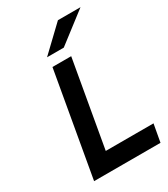

<svg xmlns="http://www.w3.org/2000/svg" viewBox="-221 -1022 985 1123"><g transform="rotate(-30 271.0 -460.5)"><path d="M72.5 0 195.5 -700H322L220 -119H542.5L521 0ZM196.5 -765 360 -921H512.5L309.5 -765Z"/></g></svg>

Font: Overpass
Style: Bold Italic
Weight: 700
Italic angle: -10°
Designer: Delve Withrington, Dave Bailey, Thomas Jockin
Foundry: Delve Fonts LLC
Version: Version 4.000; ttfautohint (v1.8.3)